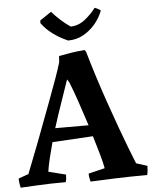

<svg xmlns="http://www.w3.org/2000/svg" viewBox="-58 -913 772 969"><g transform="rotate(-5 327.5 -428.0)"><path d="M7 8Q5 0 3 -13.5Q1 -27 1 -39L52 -57Q57 -71 71.5 -107Q86 -143 105.5 -194Q125 -245 146.5 -302.5Q168 -360 189.5 -417Q211 -474 228.5 -523Q246 -572 256 -606L258 -637Q276 -640 300 -644.5Q324 -649 348 -652Q372 -655 389 -656L396 -646Q413 -586 434.5 -518.5Q456 -451 479.5 -383Q503 -315 525.5 -253.5Q548 -192 567 -142.5Q586 -93 598 -64L654 -46Q654 -33 652.5 -20.5Q651 -8 649 0Q560 0 482 3Q404 6 361 8Q359 0 357 -10.5Q355 -21 355 -33L438 -53Q433 -82 420.5 -125.5Q408 -169 393 -219L187 -207Q176 -167 167 -129.5Q158 -92 153 -60L241 -38Q241 -15 236 0Q162 0 103.5 3Q45 6 7 8ZM207 -276H376Q356 -338 336 -397Q316 -456 298 -500L288 -516Q274 -474 251 -408.5Q228 -343 207 -276ZM310 -711 302 -715Q266 -731 234 -755Q202 -779 179 -810V-824L237 -863Q254 -843 279 -820Q304 -797 330 -780Q370 -781 403 -807.5Q436 -834 458 -864Q464 -862 475 -856.5Q486 -851 488 -847Q474 -811 448.5 -780.5Q423 -750 388 -730.5Q353 -711 310 -711Z"/></g></svg>

Font: Labrada SemiBold
Style: Regular
Weight: 600
Designer: Mercedes Jáuregui
Foundry: Omnibus-Type Team
Version: Version 1.000; ttfautohint (v1.8.4.7-5d5b)